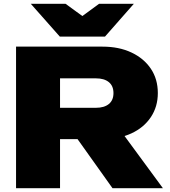

<svg xmlns="http://www.w3.org/2000/svg" viewBox="-20 -997 903 1017"><path d="M226 -426H488Q532 -426 556.5 -446Q581 -466 581 -504Q581 -542 556.5 -562Q532 -582 488 -582H193L298 -690V0H65V-750H523Q610 -750 676 -719Q742 -688 779 -633Q816 -578 816 -504Q816 -432 779 -376.5Q742 -321 676 -290.5Q610 -260 523 -260H226ZM326 -351H585L843 0H576ZM536 -803H297L143 -977H327L470 -873H363L505 -977H689Z"/></svg>

Font: Unbounded ExtraBold
Style: Regular
Weight: 800
Designer: Luke Prowse, Jean-Baptiste Morizot, Fátima Lázaro, Florian Runge
Foundry: NaN
Version: Version 1.701;gftools[0.9.28.dev5+ged2979d]